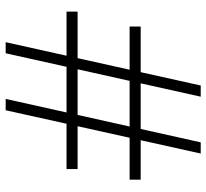

<svg xmlns="http://www.w3.org/2000/svg" viewBox="-46 -700 745 694"><g transform="rotate(90 327.0 -352.5)"><path d="M378 0H337L494 -705H534.5ZM172 0H132L288.5 -705H329ZM590.5 -260V-220H21.5V-260ZM629 -488V-448H75.5V-488Z"/></g></svg>

Font: Newsreader 60pt
Style: Bold
Weight: 700
Designer: Hugues Gentile
Foundry: Production Type
Version: Version 1.003